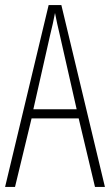

<svg xmlns="http://www.w3.org/2000/svg" viewBox="-20 -734 432 754"><path d="M353 0 289 -269H104L39 0H0L171 -714H221L392 0ZM215 -596Q209 -622 204.5 -641.5Q200 -661 196 -683Q192 -661 187.5 -641.5Q183 -622 177 -597L111 -305H281Z"/></svg>

Font: Noto Sans Malayalam ExtraCondensed ExtraLight
Style: Regular
Weight: 200
Width: 2
Designer: Jelle Bosma - Monotype Design Team
Foundry: Monotype Imaging Inc.
Version: Version 2.104; ttfautohint (v1.8.4.7-5d5b)